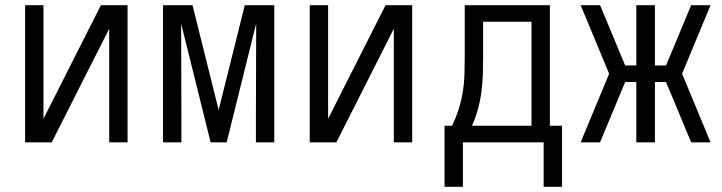

<svg xmlns="http://www.w3.org/2000/svg" viewBox="-20 -550 2790 742"><path d="M77 0V-530H148V-91L370 -530H473V0H402V-439L180 0Z M610 0V-530H724L825 -125L926 -530H1040V0H969V-106Q969 -185 969.5 -264.5Q970 -344 970 -424V-459L856 0H794L680 -459Q680 -371 680.5 -282.5Q681 -194 681 -106V0Z M1177 0V-530H1248V-91L1470 -530H1573V0H1502V-439L1280 0Z M1698 172V-64H1727Q1742 -95 1752.5 -128Q1763 -161 1768.5 -194.5Q1774 -228 1775 -262.5Q1776 -297 1776 -331V-530H2105V-64H2152V172H2081V0H1769V172ZM1804 -64H2034V-466H1847V-331Q1847 -297 1846 -263Q1845 -229 1840.5 -195Q1836 -161 1827 -128Q1818 -95 1804 -64Z M2726 0H2651L2554 -233H2511V0H2439V-233H2396L2299 0H2224L2334 -265L2224 -530H2299L2396 -297H2439V-530H2511V-297H2554L2651 -530H2726L2616 -265Z"/></svg>

Font: Lode
Style: Regular
Weight: 400
Monospace: yes
Designer: Belleve Invis
Foundry: Belleve Invis
Version: Version 29.2.0; ttfautohint (v1.8.3)